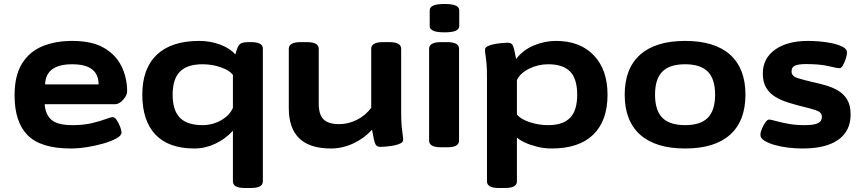

<svg xmlns="http://www.w3.org/2000/svg" viewBox="-20 -736 4314 962"><path d="M335 8Q185 8 119 -58Q53 -124 53 -258Q53 -357 90 -417Q127 -477 192 -504Q257 -531 342 -531Q442 -531 502 -495.5Q562 -460 589.5 -402.5Q617 -345 617 -278Q617 -265 607.5 -250Q598 -235 584.5 -224.5Q571 -214 557 -214H204Q207 -163 237.5 -136Q268 -109 343 -109Q399 -109 440.5 -119Q482 -129 508.5 -139Q535 -149 545 -149Q555 -149 565 -134Q575 -119 582 -100.5Q589 -82 589 -72Q589 -57 564 -43Q539 -29 500 -17.5Q461 -6 417 1Q373 8 335 8ZM206 -313H474Q474 -414 342 -414Q209 -414 206 -313Z M1208 206Q1176 206 1161.5 197.5Q1147 189 1147 173V-81Q1110 -40 1059 -16Q1008 8 954 8Q825 8 759 -61.5Q693 -131 693 -262Q693 -393 766 -462Q839 -531 978 -531Q1035 -531 1084.5 -512Q1134 -493 1159 -463Q1164 -481 1171 -499Q1178 -515 1190.5 -520Q1203 -525 1225 -525H1237Q1297 -525 1297 -493V173Q1297 189 1282.5 197.5Q1268 206 1236 206ZM995 -109Q1045 -109 1088 -133.5Q1131 -158 1147 -196V-361Q1129 -384 1086 -399Q1043 -414 995 -414Q918 -414 881.5 -377Q845 -340 845 -262Q845 -183 881.5 -146Q918 -109 995 -109Z M1638 8Q1427 8 1427 -194V-492Q1427 -508 1441.5 -516.5Q1456 -525 1488 -525H1516Q1548 -525 1562.5 -516.5Q1577 -508 1577 -492V-216Q1577 -162 1601 -138Q1625 -114 1679 -114Q1726 -114 1769 -136Q1812 -158 1840 -196V-492Q1840 -508 1854.5 -516.5Q1869 -525 1901 -525H1929Q1961 -525 1975.5 -516.5Q1990 -508 1990 -492V-174Q1990 -130 1992.5 -103.5Q1995 -77 1997.5 -61.5Q2000 -46 2000 -35Q2000 -24 1985.5 -17Q1971 -10 1950.5 -6.5Q1930 -3 1911.5 -1.5Q1893 0 1885 0Q1866 0 1859.5 -17Q1853 -34 1844 -86Q1805 -43 1750.5 -17.5Q1696 8 1638 8Z M2191 2Q2159 2 2144.5 -6.5Q2130 -15 2130 -31V-492Q2130 -508 2144.5 -516.5Q2159 -525 2191 -525H2219Q2251 -525 2265.5 -516.5Q2280 -508 2280 -492V-31Q2280 -15 2265.5 -6.5Q2251 2 2219 2ZM2207 -574Q2168 -574 2150.5 -582Q2133 -590 2133 -606V-684Q2133 -700 2150.5 -708Q2168 -716 2207 -716Q2246 -716 2263.5 -708Q2281 -700 2281 -684V-606Q2281 -590 2263.5 -582Q2246 -574 2207 -574Z M2481 206Q2449 206 2434.5 197.5Q2420 189 2420 173V-349Q2420 -393 2417.5 -419.5Q2415 -446 2412.5 -461Q2410 -476 2410 -487Q2410 -498 2424.5 -505Q2439 -512 2459.5 -515.5Q2480 -519 2498.5 -520.5Q2517 -522 2525 -522Q2544 -522 2550.5 -506Q2557 -490 2566 -440Q2598 -484 2653 -507.5Q2708 -531 2766 -531Q2886 -531 2955 -459Q3024 -387 3024 -261Q3024 -131 2952.5 -61.5Q2881 8 2744 8Q2706 8 2670.5 -1Q2635 -10 2608.5 -22.5Q2582 -35 2570 -47V173Q2570 189 2555.5 197.5Q2541 206 2509 206ZM2727 -109Q2801 -109 2836.5 -146Q2872 -183 2872 -261Q2872 -341 2836.5 -377.5Q2801 -414 2727 -414Q2676 -414 2631.5 -392Q2587 -370 2570 -335V-162Q2589 -139 2633.5 -124Q2678 -109 2727 -109Z M3413 8Q3265 8 3187.5 -61Q3110 -130 3110 -262Q3110 -393 3187.5 -462Q3265 -531 3413 -531Q3561 -531 3638 -462Q3715 -393 3715 -262Q3715 -130 3638 -61Q3561 8 3413 8ZM3413 -109Q3490 -109 3526.5 -146Q3563 -183 3563 -262Q3563 -340 3526.5 -377Q3490 -414 3413 -414Q3335 -414 3298.5 -377Q3262 -340 3262 -262Q3262 -183 3298.5 -146Q3335 -109 3413 -109Z M4001 8Q3965 8 3928 3.5Q3891 -1 3860 -10Q3829 -19 3809.5 -31.5Q3790 -44 3790 -60Q3790 -73 3797.5 -91Q3805 -109 3815 -123Q3825 -137 3833 -137Q3842 -137 3866.5 -130Q3891 -123 3928 -116Q3965 -109 4011 -109Q4058 -109 4078 -118.5Q4098 -128 4098 -151Q4098 -174 4067 -184Q4036 -194 3994 -204Q3962 -212 3928.5 -222.5Q3895 -233 3866 -250Q3837 -267 3819.5 -295.5Q3802 -324 3802 -368Q3802 -443 3863 -487Q3924 -531 4029 -531Q4057 -531 4090.5 -528Q4124 -525 4154.5 -518Q4185 -511 4204.5 -500Q4224 -489 4224 -473Q4224 -462 4218 -443Q4212 -424 4203.5 -409Q4195 -394 4186 -394Q4176 -394 4132 -404.5Q4088 -415 4019 -415Q3982 -415 3964 -407.5Q3946 -400 3946 -378Q3946 -354 3977 -344.5Q4008 -335 4051 -325Q4083 -318 4116.5 -308.5Q4150 -299 4178.5 -282.5Q4207 -266 4224.5 -237Q4242 -208 4242 -163Q4242 -80 4180.5 -36Q4119 8 4001 8Z"/></svg>

Font: Asap Expanded
Style: Bold
Weight: 700
Width: 7
Designer: Pablo Cosgaya
Foundry: Omnibus-Type
Version: Version 3.001; ttfautohint (v1.8.4.7-5d5b)